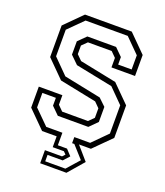

<svg xmlns="http://www.w3.org/2000/svg" viewBox="-157 -805 929 1083"><g transform="rotate(20 308.0 -263.0)"><path d="M213.5 174.5V96H316L331 80L316 65H249V0H161.5L58.5 -103V-229H200V-172L230.5 -141.5H385.5L416 -172V-229L385.5 -259.5L164.5 -304.5L61.5 -407.5V-597L164.5 -700H445L548 -597V-471H406.5V-528L376 -558.5H233.5L202.5 -528V-476.5L233.5 -446L454.5 -401L557.5 -298V-103L454.5 0H383L452.5 80L371 174.5ZM236.5 154.5H357.5L423.5 80L357.5 6.5H344V-30H439L526 -117.5V-287L442 -371.5L219.5 -416.5L172.5 -462.5V-542.5L219 -588.5H391.5L436.5 -544V-499H517.5V-584L432 -669.5H179L91.5 -582.5V-423L179.5 -334.5L402 -289L445 -248V-157.5L398.5 -111H215.5L170.5 -155.5V-202.5H89.5V-115.5L175.5 -30H272.5V45H327.5L360 80L327.5 116H236.5Z"/></g></svg>

Font: Tourney Light
Style: Regular
Weight: 300
Version: Version 1.015